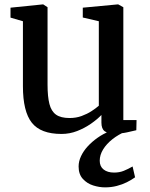

<svg xmlns="http://www.w3.org/2000/svg" viewBox="-20 -582 662 850"><path d="M485.5 9.5Q457.5 9.5 443.2 -1.2Q429 -12 429 -39V-73Q411 -54 383 -34.5Q355 -15 321.8 -2Q288.5 11 252.5 11Q160 11 120.8 -38.8Q81.5 -88.5 81.5 -200.5V-488L26.5 -504V-548L169 -562.5H171.5L190.5 -550V-207Q190.5 -154 198.8 -121.8Q207 -89.5 228 -74.5Q249 -59.5 288 -59.5Q317 -59.5 341.5 -68.5Q366 -77.5 385.2 -90Q404.5 -102.5 417.5 -114V-488L346.5 -504.5V-548L500.5 -562.5H503.5L526 -550V-50.5H584.5L583.5 -5.5Q566.5 -1.5 542 4Q517.5 9.5 485.5 9.5ZM445 247.5Q419.5 247.5 392.5 239Q365.5 230.5 346.8 210Q328 189.5 328 155Q328 132 338.8 109.2Q349.5 86.5 368.2 66Q387 45.5 411.8 28Q436.5 10.5 465.5 -1L496 -5L538.5 -1Q504 13.5 477.8 34.2Q451.5 55 436.5 79.5Q421.5 104 421.5 129.5Q421.5 155 438.8 168.5Q456 182 485 182Q509 182 528 174.2Q547 166.5 567 155L578 203Q562 214.5 541.5 224.8Q521 235 496.8 241.2Q472.5 247.5 445 247.5Z"/></svg>

Font: Merriweather 28pt Medium
Style: Regular
Weight: 500
Version: Version 2.100